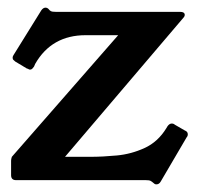

<svg xmlns="http://www.w3.org/2000/svg" viewBox="-20 -471 519 502"><path d="M463 -130Q471 -127 471 -120Q471 -115 468 -112L400 4Q396 11 389 11Q386 11 384.5 10Q383 9 377 4Q373 1 369.5 0.5Q366 0 361 0H22Q9 0 9 -13V-51Q9 -55 11 -61L289 -379H204Q115 -379 72 -304L69 -297Q67 -294 64.5 -291.5Q62 -289 59 -289Q56 -289 55 -290Q54 -291 50 -292L20 -310Q18 -312 15.5 -314Q13 -316 13 -320Q13 -324 16 -328L88 -444Q93 -451 99 -451Q101 -451 103.5 -450Q106 -449 110 -444Q113 -441 117.5 -440.5Q122 -440 126 -440H451Q463 -440 463 -432Q463 -428 459 -424L150 -61H217Q248 -61 285.5 -64.5Q323 -68 358 -84Q393 -100 415 -136L418 -141Q423 -148 429 -148Q434 -148 437 -145Z"/></svg>

Font: Young Serif
Style: Regular
Weight: 400
Designer: Bastien Sozeau
Foundry: NBR — Bastien Sozeau
Version: Version 3.004; ttfautohint (v1.8.4.7-5d5b);gftools[0.9.33]